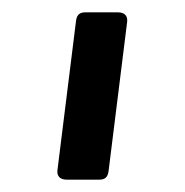

<svg xmlns="http://www.w3.org/2000/svg" viewBox="-20 -1029 299 311"><path d="M88 -738H141C151 -738 155 -743 156 -753L186 -994C187 -1004 181 -1009 171 -1009H118C108 -1009 104 -1004 103 -994L73 -753C72 -743 78 -738 88 -738Z"/></svg>

Font: OpenDyslexic3
Style: Regular
Weight: 400
Designer: Abelardo Gonzalez
Version: Version 3.001;PS 003.001;hotconv 1.0.88;makeotf.lib2.5.64775